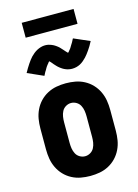

<svg xmlns="http://www.w3.org/2000/svg" viewBox="-136 -991 772 1073"><g transform="rotate(-15 250.0 -455.0)"><path d="M250 8Q222 8 195 3Q168 -2 143.5 -15Q119 -28 100 -48Q81 -68 69 -93Q57 -118 52.5 -145Q48 -172 48 -200V-320Q48 -348 52.5 -375Q57 -402 69 -427Q81 -452 100 -472Q119 -492 143.5 -505Q168 -518 195 -523Q222 -528 250 -528Q278 -528 305 -523Q332 -518 356.5 -505Q381 -492 400 -472Q419 -452 431 -427Q443 -402 447.5 -375Q452 -348 452 -320V-200Q452 -172 447.5 -145Q443 -118 431 -93Q419 -68 400 -48Q381 -28 356.5 -15Q332 -2 305 3Q278 8 250 8ZM250 -106Q266 -106 280.5 -114.5Q295 -123 302.5 -137.5Q310 -152 312.5 -168Q315 -184 315 -200V-320Q315 -336 312.5 -352Q310 -368 302.5 -382.5Q295 -397 280.5 -405.5Q266 -414 250 -414Q234 -414 219.5 -405.5Q205 -397 197.5 -382.5Q190 -368 187.5 -352Q185 -336 185 -320V-200Q185 -184 187.5 -168Q190 -152 197.5 -137.5Q205 -123 219.5 -114.5Q234 -106 250 -106ZM307 -597Q302 -597 297 -597.5Q292 -598 287.5 -599Q283 -600 279 -601Q275 -602 270.5 -604Q266 -606 261.5 -608Q257 -610 253.5 -612.5Q250 -615 246 -617.5Q242 -620 238 -623.5Q234 -627 230.5 -630Q227 -633 224 -636.5Q221 -640 218 -643Q215 -646 212.5 -649Q210 -652 206 -657Q202 -662 198.5 -665.5Q195 -669 191.5 -672Q188 -675 188 -676V-677Q188 -677 189 -677H191Q192 -676 194 -676H198Q198 -675 196 -673.5Q194 -672 191 -669Q188 -666 187 -664.5Q186 -663 185 -661.5Q184 -660 182.5 -658.5Q181 -657 179.5 -655Q178 -653 176.5 -651Q175 -649 173.5 -647Q172 -645 170.5 -642.5Q169 -640 167.5 -637.5Q166 -635 164.5 -632Q163 -629 161 -626Q159 -623 157 -620Q155 -617 153.5 -613.5Q152 -610 150 -606.5Q148 -603 146 -599L54 -640Q61 -653 68 -664.5Q75 -676 82 -686.5Q89 -697 95.5 -705.5Q102 -714 109 -721.5Q116 -729 126 -737Q136 -745 146.5 -750.5Q157 -756 169 -759.5Q181 -763 193 -763Q198 -763 203 -762.5Q208 -762 212.5 -761Q217 -760 221 -758.5Q225 -757 229.5 -755.5Q234 -754 238.5 -751.5Q243 -749 246.5 -747Q250 -745 254 -742Q258 -739 262 -736Q266 -733 269.5 -729.5Q273 -726 276 -722.5Q279 -719 282 -716Q285 -713 287.5 -710Q290 -707 294 -702.5Q298 -698 301.5 -694.5Q305 -691 308.5 -687.5Q312 -684 312 -683H302Q302 -685 304 -686.5Q306 -688 309 -691Q312 -694 313 -695Q314 -696 315 -697.5Q316 -699 317.5 -701Q319 -703 320.5 -704.5Q322 -706 323.5 -708Q325 -710 326.5 -712.5Q328 -715 329.5 -717.5Q331 -720 332.5 -722.5Q334 -725 335.5 -727.5Q337 -730 339 -733Q341 -736 343 -739.5Q345 -743 346.5 -746Q348 -749 350 -753Q352 -757 354 -760L446 -720Q439 -706 432 -694.5Q425 -683 418 -673Q411 -663 404.5 -654.5Q398 -646 391 -638.5Q384 -631 374 -622.5Q364 -614 353.5 -608.5Q343 -603 331 -600Q319 -597 307 -597ZM100 -832V-918H400V-832Z"/></g></svg>

Font: Iosevka Term Curly Heavy
Style: Regular
Weight: 900
Designer: Belleve Invis
Foundry: Belleve Invis
Version: Version 32.3.0